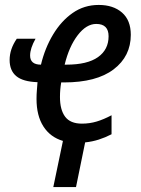

<svg xmlns="http://www.w3.org/2000/svg" viewBox="-20 -569 570 778"><path d="M432 -25Q407 -12 380.5 -3.5Q354 5 325 8L288 189H196L235 2Q184 -13 156 -56.5Q128 -100 128 -168Q128 -187 129.5 -204Q131 -221 132 -236Q73 -238 46 -260.5Q19 -283 19 -326Q19 -370 48 -412H124Q102 -373 102 -344Q102 -307 146 -307Q162 -374 195 -429Q228 -484 274.5 -516.5Q321 -549 380 -549Q439 -549 474.5 -518Q510 -487 510 -428Q510 -341 440.5 -288Q371 -235 239 -235H228Q223 -206 223 -176Q223 -124 244 -96Q265 -68 312 -68Q343 -68 371.5 -76.5Q400 -85 432 -102ZM249 -307Q334 -307 377 -337.5Q420 -368 420 -422Q420 -472 370 -472Q330 -472 295 -426.5Q260 -381 242 -307Z"/></svg>

Font: Noto Sans Condensed Medium
Style: Italic
Weight: 500
Width: 3
Italic angle: -12°
Designer: Monotype Design Team
Foundry: Monotype Imaging Inc.
Version: Version 2.013; ttfautohint (v1.8.4.7-5d5b)